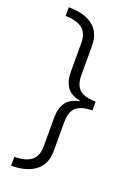

<svg xmlns="http://www.w3.org/2000/svg" viewBox="-164 -775 687 993"><g transform="rotate(20 179.5 -278.0)"><path d="M34 109Q96 109 127 84.5Q158 60 158 6V-153Q158 -204 180.5 -235.5Q203 -267 252 -276V-280Q202 -289 180 -321Q158 -353 158 -404V-561Q158 -616 127 -640.5Q96 -665 34 -666V-714Q121 -714 168 -677Q215 -640 215 -567V-409Q215 -351 243 -327Q271 -303 331 -303V-254Q271 -254 243 -229.5Q215 -205 215 -149V11Q215 84 167 121Q119 158 34 158Z"/></g></svg>

Font: Noto Sans Lao Looped Light
Style: Regular
Weight: 300
Designer: Mark Frömberg, Ben Mitchell
Foundry: The Fontpad Ltd
Version: Version 1.002; ttfautohint (v1.8.4.7-5d5b)